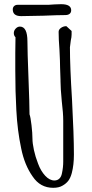

<svg xmlns="http://www.w3.org/2000/svg" viewBox="-20 -879 441 917"><path d="M136 -36Q97 -91 81 -171Q63 -256 58 -353Q53 -441 53 -544V-627Q54 -662 54 -701Q46 -709 46 -721Q46 -733 55 -742.5Q64 -752 75 -752Q111 -752 111 -681Q111 -635 116 -507Q121 -379 121 -333Q126 -320 130.5 -281Q135 -242 135 -217Q135 -195 142 -162.5Q149 -130 162 -97Q175 -62 196 -39.5Q217 -17 240 -17Q254 -17 263.5 -26Q273 -35 276 -52Q282 -80 282 -107V-302Q282 -339 275 -396Q269 -459 269 -491V-498Q269 -514 268 -527L267 -556Q267 -584 264 -641Q260 -692 260 -727Q260 -738 271.5 -746Q283 -754 297 -754L322 -731V-714Q322 -702 318 -685Q314 -657 314 -653Q314 -562 324 -402Q333 -234 333 -141Q333 -91 323 -53Q317 -30 306.5 -16Q296 -2 278 8Q261 18 234 18Q172 18 136 -36ZM41 -834Q41 -844 47.5 -850Q54 -856 64 -856H211L241 -858Q255 -859 272 -859Q320 -859 320 -830Q320 -819 312.5 -813Q305 -807 292 -807Q258 -807 187 -804L81 -802Q41 -802 41 -834Z"/></svg>

Font: Amatic SC
Style: Bold
Weight: 700
Designer: Multiple Designers
Foundry: Vernon Adams
Version: Version 2.505